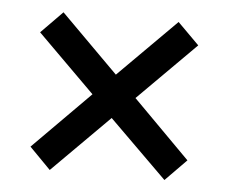

<svg xmlns="http://www.w3.org/2000/svg" viewBox="-39 -607 604 507"><g transform="rotate(5 263.0 -353.5)"><path d="M415 -563 262 -410 110 -562 53 -504 205 -353 54 -201 110 -144 261 -295 414 -144 470 -201 319 -353 472 -506Z"/></g></svg>

Font: Noto Sans Lao SemiCondensed Medium
Style: Regular
Weight: 500
Width: 4
Designer: Monotype Design Team
Foundry: Monotype Imaging Inc.
Version: Version 2.003